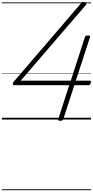

<svg xmlns="http://www.w3.org/2000/svg" viewBox="-20 -1309 1016 2102"><path d="M640 14Q627 14 620.5 9Q614 4 618 -6L738 -376H139Q124 -376 120.5 -387.5Q117 -399 129 -413L869 -1275Q877 -1286 886.5 -1288.5Q896 -1291 908 -1285Q917 -1282 921.5 -1277Q926 -1272 925.5 -1266.5Q925 -1261 919 -1253L207 -426H755L909 -901Q915 -921 942 -921Q957 -921 962.5 -916Q968 -911 965 -901L810 -426H962Q970 -426 973 -422Q976 -418 975 -408Q973 -392 966 -384Q959 -376 948 -376H794L673 -5Q667 14 640 14ZM0 763H976V773H0ZM0 -20H976V0H0ZM0 -505H976V-500H0ZM0 -1283H976V-1273H0Z"/></svg>

Font: Playwrite NL Guides
Style: Regular
Weight: 400
Designer: Veronika Burian, José Scaglione
Foundry: TypeTogether
Version: Version 1.003